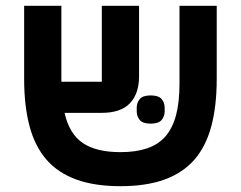

<svg xmlns="http://www.w3.org/2000/svg" viewBox="-20 -628 828 660"><path d="M394 12Q305 12 242 -11Q179 -34 139.5 -79.5Q100 -125 81.5 -194.5Q63 -264 63 -357V-608H191V-347H330V-608H458V-366Q458 -306 426.5 -273Q395 -240 329 -240H202Q218 -168 264.5 -136.5Q311 -105 394 -105Q447 -105 485.5 -118Q524 -131 548.5 -159Q573 -187 585 -231.5Q597 -276 597 -340V-608H725V-357Q725 -264 706.5 -194.5Q688 -125 648.5 -79.5Q609 -34 546 -11Q483 12 394 12ZM498 -203Q471 -203 460.5 -215.5Q450 -228 450 -245V-258Q450 -275 460.5 -287.5Q471 -300 498 -300Q525 -300 535.5 -287.5Q546 -275 546 -258V-245Q546 -228 535.5 -215.5Q525 -203 498 -203Z"/></svg>

Font: IBM Plex Sans Hebrew SmBld
Style: Regular
Weight: 600
Designer: Mike Abbink, Paul van der Laan, Pieter van Rosmalen, Yanek Iontef
Foundry: Bold Monday
Version: Version 1.3